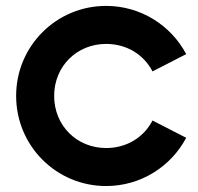

<svg xmlns="http://www.w3.org/2000/svg" viewBox="-20 -623 673 651"><path d="M339.8 7.8C457.5 7.8 560.1 -58.6 611.3 -155.8L497.1 -214.4C467.8 -157.7 410.2 -121.1 339.8 -121.1C240.2 -121.1 163.6 -197.3 163.6 -297.9C163.6 -397.9 240.2 -474.1 339.8 -474.1C410.2 -474.1 467.8 -437.5 497.1 -380.9L611.3 -439.5C560.1 -536.6 457.5 -603 339.8 -603C170.9 -603 34.7 -466.8 34.7 -297.9C34.7 -128.4 170.9 7.8 339.8 7.8Z"/></svg>

Font: Now ExtraBold
Style: Regular
Weight: 800
Designer: Alfredo Marco Pradil
Foundry: Alfredo Marco Pradil
Version: Version 1.200;hotconv 1.0.109;makeotfexe 2.5.65596